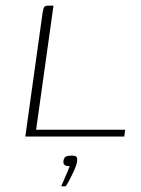

<svg xmlns="http://www.w3.org/2000/svg" viewBox="-20 -480 497 675"><path d="M168 -460 107 -24H420L417 0H69L130 -437Q132 -445 133 -449.5Q134 -454 137 -457Q140 -460 147 -460ZM195 175Q201 161 207 147.5Q213 134 218 122Q223 110 225 104Q223 104 222 104Q221 104 220 104Q214 104 208 100.5Q202 97 203 86Q205 73 212.5 70Q220 67 233 67Q240 67 244.5 68.5Q249 70 250.5 74.5Q252 79 251 88Q249 101 240.5 119.5Q232 138 223.5 154Q215 170 211 175Z"/></svg>

Font: Genos ExtraLight
Style: Italic
Weight: 250
Italic angle: -8°
Designer: Robert E. Leuschke
Foundry: Robert E. Leuschke
Version: Version 1.010